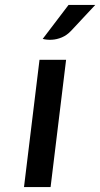

<svg xmlns="http://www.w3.org/2000/svg" viewBox="-20 -760 407 780"><path d="M77.5 0 140.5 -517H248.5L185.5 0ZM153.5 -602 258.5 -740H367L269 -635Q251.5 -616.5 231 -608Q210.5 -599.5 190.2 -598.5Q170 -597.5 153.5 -602Z"/></svg>

Font: Expletus Sans Medium
Style: Italic
Weight: 500
Italic angle: -7°
Version: Version 7.500